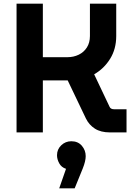

<svg xmlns="http://www.w3.org/2000/svg" viewBox="-20 -720 718 1044"><path d="M70 0V-700H213V-409H346Q380 -409 408 -422.5Q436 -436 452.5 -462Q469 -488 469 -524V-700H612V-524Q612 -454 579 -400.5Q546 -347 492 -316L576 -139Q579 -132 585.5 -129Q592 -126 600 -126H668V0H578Q528 0 496 -20.5Q464 -41 447 -76L348 -283Q338 -283 329 -283Q320 -283 310 -283H213V0ZM302 304 339 198Q314 190 302 168Q290 146 290 124Q290 92 313 70Q336 48 368 48Q404 48 425 72.5Q446 97 446 129Q446 156 430 196L386 304Z"/></svg>

Font: MuseoModerno Thin SemiBold
Style: Regular
Weight: 600
Version: Version 1.003